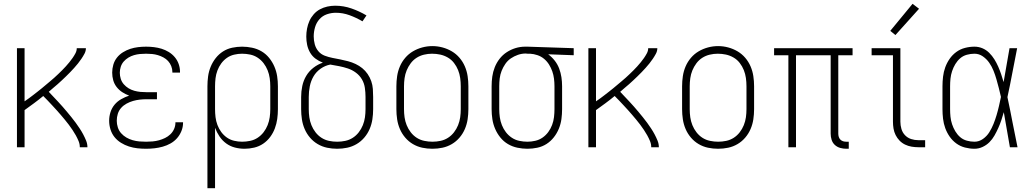

<svg xmlns="http://www.w3.org/2000/svg" viewBox="-20 -773 5415 1008"><path d="M69 0V-520H109V-241Q121 -249 132.5 -257.5Q144 -266 155 -274.5Q166 -283 177.5 -292Q189 -301 200 -310Q211 -319 221.5 -328Q232 -337 243 -346Q254 -355 264.5 -364.5Q275 -374 285.5 -384Q296 -394 306 -404Q316 -414 325.5 -424.5Q335 -435 344 -446Q353 -457 361 -468.5Q369 -480 376 -493Q383 -506 383 -520H431Q431 -505 423.5 -491Q416 -477 407.5 -464.5Q399 -452 389.5 -440Q380 -428 369.5 -416.5Q359 -405 348.5 -394Q338 -383 327 -372.5Q316 -362 305 -351.5Q294 -341 282.5 -331Q271 -321 259 -311Q247 -301 236 -291Q248 -278 260.5 -265Q273 -252 285 -239Q297 -226 309 -212.5Q321 -199 332.5 -185Q344 -171 355.5 -157Q367 -143 377.5 -128.5Q388 -114 398 -99Q408 -84 416.5 -68Q425 -52 432 -35Q439 -18 439 0H399Q399 -17 392.5 -32.5Q386 -48 378 -62.5Q370 -77 360.5 -91Q351 -105 341 -118.5Q331 -132 320 -145Q309 -158 298.5 -170.5Q288 -183 276.5 -195.5Q265 -208 253.5 -220.5Q242 -233 230.5 -245Q219 -257 207 -269Q183 -249 158.5 -231Q134 -213 109 -195V0Z M747 8Q724 8 701.5 5.5Q679 3 657 -4Q635 -11 615 -23.5Q595 -36 581 -53.5Q567 -71 560 -93.5Q553 -116 553 -139Q553 -162 560 -184Q567 -206 581.5 -223.5Q596 -241 616.5 -252.5Q637 -264 658 -271Q639 -278 622 -289Q605 -300 592.5 -316Q580 -332 574.5 -351.5Q569 -371 569 -392Q569 -413 575 -433.5Q581 -454 594 -470.5Q607 -487 625.5 -498.5Q644 -510 664 -516.5Q684 -523 705 -525.5Q726 -528 747 -528Q768 -528 788.5 -525.5Q809 -523 828.5 -517Q848 -511 866 -500Q884 -489 897.5 -473Q911 -457 918 -437Q925 -417 925 -397Q925 -395 925 -394Q925 -393 925 -392H885Q885 -393 885 -393.5Q885 -394 885 -395Q885 -411 879 -426Q873 -441 862.5 -452.5Q852 -464 838 -471.5Q824 -479 809 -483.5Q794 -488 778.5 -489.5Q763 -491 747 -491Q731 -491 715 -489.5Q699 -488 683.5 -483.5Q668 -479 654 -470.5Q640 -462 629.5 -450Q619 -438 614 -422.5Q609 -407 609 -391Q609 -375 614 -359Q619 -343 630 -330.5Q641 -318 655 -309.5Q669 -301 685 -296.5Q701 -292 717.5 -290.5Q734 -289 750 -289H804V-252H750Q732 -252 714 -250Q696 -248 678.5 -243Q661 -238 644.5 -229Q628 -220 616 -206.5Q604 -193 598.5 -175.5Q593 -158 593 -139Q593 -122 598.5 -104.5Q604 -87 616 -73.5Q628 -60 643.5 -51Q659 -42 676.5 -37Q694 -32 711.5 -30.5Q729 -29 747 -29Q764 -29 781 -30.5Q798 -32 814.5 -36.5Q831 -41 846.5 -48.5Q862 -56 874.5 -68Q887 -80 894 -96Q901 -112 901 -129Q901 -129 901 -129.5Q901 -130 901 -131H941Q941 -130 941 -129.5Q941 -129 941 -128Q941 -106 932.5 -85Q924 -64 909.5 -47.5Q895 -31 875.5 -20Q856 -9 834.5 -3Q813 3 791 5.5Q769 8 747 8Z M1069 215V-320Q1069 -346 1072.5 -372Q1076 -398 1086 -422.5Q1096 -447 1112.5 -468Q1129 -489 1151 -503Q1173 -517 1199 -522.5Q1225 -528 1251 -528Q1277 -528 1303.5 -522.5Q1330 -517 1353 -503.5Q1376 -490 1393 -469Q1410 -448 1420.5 -423.5Q1431 -399 1435 -373Q1439 -347 1439 -320V-200Q1439 -174 1435.5 -148.5Q1432 -123 1423 -99Q1414 -75 1398.5 -54Q1383 -33 1361.5 -18.5Q1340 -4 1314.5 2Q1289 8 1264 8Q1238 8 1213 1.5Q1188 -5 1167.5 -20Q1147 -35 1132.5 -56.5Q1118 -78 1109 -102V215ZM1251 -29Q1272 -29 1293.5 -33.5Q1315 -38 1333 -50Q1351 -62 1364 -79Q1377 -96 1385 -116Q1393 -136 1396 -157.5Q1399 -179 1399 -200V-320Q1399 -341 1396 -362.5Q1393 -384 1385 -404Q1377 -424 1364 -441Q1351 -458 1333 -470Q1315 -482 1293.5 -486.5Q1272 -491 1251 -491Q1230 -491 1209 -486Q1188 -481 1171 -469Q1154 -457 1141.5 -440Q1129 -423 1121.5 -403Q1114 -383 1111.5 -362Q1109 -341 1109 -320V-200Q1109 -179 1111.5 -158Q1114 -137 1121.5 -117Q1129 -97 1141.5 -80Q1154 -63 1171 -51Q1188 -39 1209 -34Q1230 -29 1251 -29Z M1750 8Q1723 8 1697 2.5Q1671 -3 1648 -16.5Q1625 -30 1607.5 -50.5Q1590 -71 1579.5 -95.5Q1569 -120 1565 -146.5Q1561 -173 1561 -200V-264Q1561 -293 1567 -321.5Q1573 -350 1587.5 -374.5Q1602 -399 1625 -417Q1648 -435 1675 -444Q1654 -452 1636.5 -465Q1619 -478 1608 -497Q1597 -516 1592.5 -537.5Q1588 -559 1588 -581Q1588 -602 1592 -623Q1596 -644 1604.5 -663Q1613 -682 1627 -698Q1641 -714 1659.5 -724Q1678 -734 1698.5 -738.5Q1719 -743 1740 -743Q1784 -743 1825.5 -728.5Q1867 -714 1904 -692L1883 -661Q1851 -680 1815.5 -693Q1780 -706 1743 -706Q1719 -706 1696 -698Q1673 -690 1657 -672Q1641 -654 1634 -630Q1627 -606 1627 -582Q1627 -561 1632.5 -540.5Q1638 -520 1651.5 -504Q1665 -488 1685 -480.5Q1705 -473 1725.5 -469Q1746 -465 1766.5 -461Q1787 -457 1807.5 -451.5Q1828 -446 1847 -437Q1866 -428 1882 -415Q1898 -402 1910 -384.5Q1922 -367 1929 -347Q1936 -327 1937.5 -306Q1939 -285 1939 -264V-200Q1939 -173 1935 -146.5Q1931 -120 1920.5 -95.5Q1910 -71 1892.5 -50.5Q1875 -30 1852 -16.5Q1829 -3 1803 2.5Q1777 8 1750 8ZM1750 -29Q1772 -29 1793 -33.5Q1814 -38 1832 -49.5Q1850 -61 1863.5 -78.5Q1877 -96 1885 -116Q1893 -136 1896 -157Q1899 -178 1899 -200V-264Q1899 -288 1895.5 -312Q1892 -336 1880 -356.5Q1868 -377 1848.5 -391.5Q1829 -406 1806.5 -413.5Q1784 -421 1761 -425.5Q1738 -430 1714 -434Q1687 -429 1663.5 -412.5Q1640 -396 1626 -372Q1612 -348 1606.5 -320Q1601 -292 1601 -264V-200Q1601 -178 1604 -157Q1607 -136 1615 -116Q1623 -96 1636.5 -78.5Q1650 -61 1668 -49.5Q1686 -38 1707 -33.5Q1728 -29 1750 -29Z M2250 8Q2223 8 2197 2.5Q2171 -3 2148 -16.5Q2125 -30 2107.5 -50.5Q2090 -71 2079.5 -95.5Q2069 -120 2065 -146.5Q2061 -173 2061 -200V-320Q2061 -347 2065 -373.5Q2069 -400 2079.5 -424.5Q2090 -449 2107.5 -469.5Q2125 -490 2148 -503.5Q2171 -517 2197 -524Q2223 -531 2250 -531Q2277 -531 2303 -524Q2329 -517 2352 -503.5Q2375 -490 2392.5 -469.5Q2410 -449 2420.5 -424.5Q2431 -400 2435 -373.5Q2439 -347 2439 -320V-200Q2439 -173 2435 -146.5Q2431 -120 2420.5 -95.5Q2410 -71 2392.5 -50.5Q2375 -30 2352 -16.5Q2329 -3 2303 2.5Q2277 8 2250 8ZM2250 -29Q2272 -29 2293 -33.5Q2314 -38 2332 -49.5Q2350 -61 2363.5 -78.5Q2377 -96 2385 -116Q2393 -136 2396 -157Q2399 -178 2399 -200V-320Q2399 -342 2396 -363.5Q2393 -385 2385 -405Q2377 -425 2363.5 -442.5Q2350 -460 2331 -471Q2312 -482 2291 -486.5Q2270 -491 2248 -491Q2227 -491 2206 -486Q2185 -481 2167 -469.5Q2149 -458 2136 -440.5Q2123 -423 2115 -403.5Q2107 -384 2104 -362.5Q2101 -341 2101 -320V-200Q2101 -178 2104 -157Q2107 -136 2115 -116Q2123 -96 2136.5 -78.5Q2150 -61 2168 -49.5Q2186 -38 2207.5 -33.5Q2229 -29 2250 -29Z M2749 8Q2723 8 2696.5 2.5Q2670 -3 2647 -16.5Q2624 -30 2607 -51Q2590 -72 2579.5 -96.5Q2569 -121 2565 -147Q2561 -173 2561 -200V-320Q2561 -346 2564.5 -371Q2568 -396 2577.5 -420Q2587 -444 2603 -464.5Q2619 -485 2640.5 -499Q2662 -513 2686.5 -520.5Q2711 -528 2737 -528Q2740 -528 2743.5 -528Q2747 -528 2750 -528L2992 -520V-483L2858 -488Q2877 -474 2892 -455Q2907 -436 2915.5 -413.5Q2924 -391 2927.5 -367.5Q2931 -344 2931 -320V-200Q2931 -174 2927.5 -148Q2924 -122 2914 -97.5Q2904 -73 2887.5 -52Q2871 -31 2849 -17Q2827 -3 2801 2.5Q2775 8 2749 8ZM2749 -29Q2770 -29 2791 -34Q2812 -39 2829 -51Q2846 -63 2858.5 -80Q2871 -97 2878.5 -117Q2886 -137 2888.5 -158Q2891 -179 2891 -200V-320Q2891 -340 2888.5 -360Q2886 -380 2879.5 -398.5Q2873 -417 2862.5 -434Q2852 -451 2836.5 -464Q2821 -477 2801.5 -483.5Q2782 -490 2763 -491H2750Q2747 -491 2744.5 -491.5Q2742 -492 2740 -492Q2719 -492 2699 -485Q2679 -478 2662 -466.5Q2645 -455 2633 -437.5Q2621 -420 2613.5 -401Q2606 -382 2603.5 -361.5Q2601 -341 2601 -320V-200Q2601 -179 2604 -157.5Q2607 -136 2615 -116Q2623 -96 2636 -79Q2649 -62 2667 -50Q2685 -38 2706.5 -33.5Q2728 -29 2749 -29Z M3069 0V-520H3109V-241Q3121 -249 3132.5 -257.5Q3144 -266 3155 -274.5Q3166 -283 3177.5 -292Q3189 -301 3200 -310Q3211 -319 3221.5 -328Q3232 -337 3243 -346Q3254 -355 3264.5 -364.5Q3275 -374 3285.5 -384Q3296 -394 3306 -404Q3316 -414 3325.5 -424.5Q3335 -435 3344 -446Q3353 -457 3361 -468.5Q3369 -480 3376 -493Q3383 -506 3383 -520H3431Q3431 -505 3423.5 -491Q3416 -477 3407.5 -464.5Q3399 -452 3389.5 -440Q3380 -428 3369.5 -416.5Q3359 -405 3348.5 -394Q3338 -383 3327 -372.5Q3316 -362 3305 -351.5Q3294 -341 3282.5 -331Q3271 -321 3259 -311Q3247 -301 3236 -291Q3248 -278 3260.5 -265Q3273 -252 3285 -239Q3297 -226 3309 -212.5Q3321 -199 3332.5 -185Q3344 -171 3355.5 -157Q3367 -143 3377.5 -128.5Q3388 -114 3398 -99Q3408 -84 3416.5 -68Q3425 -52 3432 -35Q3439 -18 3439 0H3399Q3399 -17 3392.5 -32.5Q3386 -48 3378 -62.5Q3370 -77 3360.5 -91Q3351 -105 3341 -118.5Q3331 -132 3320 -145Q3309 -158 3298.5 -170.5Q3288 -183 3276.5 -195.5Q3265 -208 3253.5 -220.5Q3242 -233 3230.5 -245Q3219 -257 3207 -269Q3183 -249 3158.5 -231Q3134 -213 3109 -195V0Z M3750 8Q3723 8 3697 2.5Q3671 -3 3648 -16.5Q3625 -30 3607.5 -50.5Q3590 -71 3579.5 -95.5Q3569 -120 3565 -146.5Q3561 -173 3561 -200V-320Q3561 -347 3565 -373.5Q3569 -400 3579.5 -424.5Q3590 -449 3607.5 -469.5Q3625 -490 3648 -503.5Q3671 -517 3697 -524Q3723 -531 3750 -531Q3777 -531 3803 -524Q3829 -517 3852 -503.5Q3875 -490 3892.5 -469.5Q3910 -449 3920.5 -424.5Q3931 -400 3935 -373.5Q3939 -347 3939 -320V-200Q3939 -173 3935 -146.5Q3931 -120 3920.5 -95.5Q3910 -71 3892.5 -50.5Q3875 -30 3852 -16.5Q3829 -3 3803 2.5Q3777 8 3750 8ZM3750 -29Q3772 -29 3793 -33.5Q3814 -38 3832 -49.5Q3850 -61 3863.5 -78.5Q3877 -96 3885 -116Q3893 -136 3896 -157Q3899 -178 3899 -200V-320Q3899 -342 3896 -363.5Q3893 -385 3885 -405Q3877 -425 3863.5 -442.5Q3850 -460 3831 -471Q3812 -482 3791 -486.5Q3770 -491 3748 -491Q3727 -491 3706 -486Q3685 -481 3667 -469.5Q3649 -458 3636 -440.5Q3623 -423 3615 -403.5Q3607 -384 3604 -362.5Q3601 -341 3601 -320V-200Q3601 -178 3604 -157Q3607 -136 3615 -116Q3623 -96 3636.5 -78.5Q3650 -61 3668 -49.5Q3686 -38 3707.5 -33.5Q3729 -29 3750 -29Z M4423 8Q4407 8 4391 3.5Q4375 -1 4363 -12Q4351 -23 4346 -39Q4341 -55 4341 -71V-483H4159V0H4119V-483H4044V-520H4456V-483H4381V-71Q4381 -63 4383.5 -54.5Q4386 -46 4392 -40Q4398 -34 4406 -31.5Q4414 -29 4423 -29H4436V8Z M4802 0Q4784 0 4766 -3Q4748 -6 4731.5 -14Q4715 -22 4702.5 -35Q4690 -48 4682 -64Q4674 -80 4671 -98Q4668 -116 4668 -134V-483H4556V-520H4707V-134Q4707 -115 4712.5 -96Q4718 -77 4731.5 -63Q4745 -49 4763.5 -43Q4782 -37 4802 -37H4837V0ZM4681 -589 4654 -611 4771 -753 4805 -727Z M5096 8Q5071 8 5046 1.5Q5021 -5 5000.5 -20Q4980 -35 4965.5 -56Q4951 -77 4942.5 -100.5Q4934 -124 4931 -149.5Q4928 -175 4928 -200V-320Q4928 -345 4931 -370.5Q4934 -396 4942.5 -419.5Q4951 -443 4965.5 -464Q4980 -485 5000.5 -500Q5021 -515 5046 -521.5Q5071 -528 5096 -528Q5118 -528 5138 -519.5Q5158 -511 5173.5 -495.5Q5189 -480 5200.5 -461.5Q5212 -443 5220.5 -423.5Q5229 -404 5236 -383.5Q5243 -363 5249 -342Q5257 -387 5264.5 -431.5Q5272 -476 5280 -520H5320Q5307 -456 5295 -391.5Q5283 -327 5269 -263Q5283 -198 5295.5 -132Q5308 -66 5322 0H5282Q5274 -46 5266 -92Q5258 -138 5250 -184Q5244 -163 5237 -142Q5230 -121 5221 -101Q5212 -81 5201 -61.5Q5190 -42 5174.5 -26.5Q5159 -11 5138.5 -1.5Q5118 8 5096 8ZM5096 -29Q5120 -29 5140.5 -43.5Q5161 -58 5174 -79Q5187 -100 5196 -122.5Q5205 -145 5212 -168.5Q5219 -192 5224.5 -216Q5230 -240 5235 -264Q5230 -287 5224 -310Q5218 -333 5211.5 -356Q5205 -379 5196 -401.5Q5187 -424 5173.5 -443.5Q5160 -463 5140 -477Q5120 -491 5096 -491Q5076 -491 5056 -485.5Q5036 -480 5021 -467Q5006 -454 4995.5 -436.5Q4985 -419 4978.5 -399.5Q4972 -380 4970 -360Q4968 -340 4968 -320V-200Q4968 -180 4970 -160Q4972 -140 4978.5 -120.5Q4985 -101 4995.5 -83.5Q5006 -66 5021 -53Q5036 -40 5056 -34.5Q5076 -29 5096 -29Z"/></svg>

Font: Zed Sans Extralight
Style: Regular
Weight: 200
Designer: Belleve Invis
Foundry: Belleve Invis
Version: Version 1.0.0; ttfautohint (v1.8.4)